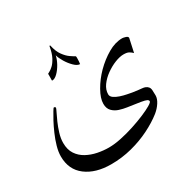

<svg xmlns="http://www.w3.org/2000/svg" viewBox="-173 -801 1145 1144"><g transform="rotate(-30 400.0 -229.0)"><path d="M743.7 -430.7 723.6 -337.9Q711.9 -349.1 700 -355.7Q688 -362.3 664.1 -362.3Q638.7 -362.3 605.2 -349.1Q571.8 -335.9 540 -313.2Q508.3 -290.5 487.5 -261.7Q466.8 -232.9 466.8 -201.7Q466.8 -186.5 482.4 -175.5Q498 -164.6 520.3 -157.2Q542.5 -149.9 563.7 -145.8Q585 -141.6 596.2 -139.6Q632.8 -133.8 659.4 -131.8Q686 -129.9 698.7 -114.7Q706.1 -106.9 707.3 -91.6Q708.5 -76.2 708.5 -55.2Q708.5 -32.7 692.1 -7.3Q675.8 18.1 649.9 39.1Q606 73.7 546.6 103.3Q487.3 132.8 418.5 150.6Q349.6 168.5 275.4 168.5Q168.9 168.5 103.3 118.9Q37.6 69.3 37.6 -22Q37.6 -53.2 48.1 -90.1Q58.6 -127 74.5 -163.3Q90.3 -199.7 106.4 -229.7Q122.6 -259.8 133.8 -277.8Q145 -295.9 146.5 -295.9Q157.7 -295.9 157.7 -287.6Q157.7 -284.2 147.5 -263.9Q137.2 -243.7 123.8 -213.4Q110.4 -183.1 100.1 -149.2Q89.8 -115.2 89.8 -84.5Q89.8 -38.1 110.4 -7.3Q130.9 23.4 164.1 41.5Q197.3 59.6 236.3 67.4Q275.4 75.2 313 75.2Q351.6 75.2 397.9 65.4Q444.3 55.7 490.7 40.5Q537.1 25.4 575.7 9Q614.3 -7.3 637.7 -21.2Q661.1 -35.2 661.1 -42Q661.1 -50.3 651.6 -55.2Q642.1 -60.1 613 -65.2Q584 -70.3 525.9 -78.1Q501.5 -81.5 475.3 -89.8Q449.2 -98.1 431.4 -116.5Q413.6 -134.8 413.6 -167Q413.6 -204.6 442.1 -254.6Q470.7 -304.7 512.7 -347.2Q556.6 -391.1 606.9 -420.4Q657.2 -449.7 706.1 -449.7Q713.4 -449.7 728.5 -445.1Q743.7 -440.4 743.7 -430.7ZM415 -482.9Q415 -474.6 414.1 -459.2Q413.1 -443.8 412.1 -441.4Q394 -441.4 372.8 -462.2Q351.6 -482.9 334.7 -510.7Q317.9 -538.6 312.5 -559.6Q307.6 -534.2 292 -506.1Q276.4 -478 256.8 -458.7Q237.3 -439.5 220.2 -439.5Q217.8 -439.5 217.8 -441.9Q217.8 -447.8 218 -453.6Q218.3 -459.5 218.3 -468.3Q218.3 -473.6 218.3 -479.7Q218.3 -485.8 218.3 -486.8Q218.3 -487.3 229.2 -492.7Q240.2 -498 255.9 -512.2Q271.5 -526.4 285.9 -553.5Q300.3 -580.6 307.6 -624.5Q307.6 -627.4 311 -627.4Q314 -627.4 314 -624.5Q323.7 -580.6 342.8 -554.4Q361.8 -528.3 381.6 -514.6Q401.4 -501 412.6 -495.1Q414.1 -494.6 414.6 -490Q415 -485.4 415 -482.9Z"/></g></svg>

Font: Scheherazade New Rohingya
Style: Regular
Weight: 400
Designer: SIL International
Foundry: SIL International
Version: Version 3.000 ; LngRng